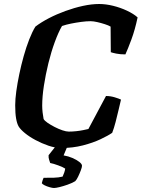

<svg xmlns="http://www.w3.org/2000/svg" viewBox="-20 -740 708 960"><path d="M287 0Q256 0 222.5 -11.5Q189 -23 158 -39.5Q127 -56 104.5 -74.5Q82 -93 73 -108Q65 -122 60.5 -147.5Q56 -173 56 -214Q56 -244 61.5 -284Q67 -324 76.5 -369.5Q86 -415 98.5 -459.5Q111 -504 126 -542.5Q141 -581 157 -607Q186 -629 224.5 -649Q263 -669 307 -685Q351 -701 394.5 -710.5Q438 -720 476 -720Q509 -720 545.5 -711Q582 -702 615 -686.5Q648 -671 668 -653Q655 -591 637 -542.5Q619 -494 607 -468Q581 -468 561.5 -472Q542 -476 534 -479L533 -607Q523 -613 504.5 -619Q486 -625 466.5 -629.5Q447 -634 433 -634Q412 -634 386 -630.5Q360 -627 335 -622Q310 -617 290 -610Q272 -579 254 -530Q236 -481 222 -424Q208 -367 199.5 -311.5Q191 -256 191 -212Q191 -196 193 -178Q195 -160 198 -145Q203 -136 218.5 -125.5Q234 -115 253.5 -105Q273 -95 292 -88.5Q311 -82 324 -82Q341 -82 360.5 -84Q380 -86 396.5 -89.5Q413 -93 422 -95L510 -260Q532 -260 553.5 -253.5Q575 -247 585 -242Q580 -221 573 -191Q566 -161 558 -130Q550 -99 541 -76Q521 -62 483 -44Q445 -26 394.5 -13Q344 0 287 0ZM250 200Q242 200 228 196Q214 192 203 186.5Q192 181 189 176Q192 165 193.5 160Q195 155 198 149Q229 149 250.5 148.5Q272 148 293 143Q297 135 301 123.5Q305 112 306 103Q296 96 271.5 87Q247 78 231 75Q229 69 225.5 58.5Q222 48 223 36Q235 20 253 -2Q271 -24 282 -37H329L298 37Q322 41 342.5 50Q363 59 376.5 69.5Q390 80 390 89Q390 96 384 112Q378 128 370.5 143.5Q363 159 356 166Q339 176 317.5 183.5Q296 191 277.5 195.5Q259 200 250 200Z"/></svg>

Font: Texturina 12pt
Style: Bold Italic
Weight: 700
Italic angle: -11°
Designer: Guillermo Torres Carreño
Foundry: Omnibus-Type
Version: Version 1.002